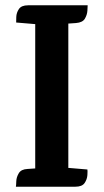

<svg xmlns="http://www.w3.org/2000/svg" viewBox="-20 -705 391 725"><path d="M238 -655V0H113V-658ZM239 -71 310 -65Q311 -60 310 -44Q309 -28 299.5 -14Q290 0 265 0H40Q41 -5 41.5 -20.5Q42 -36 51 -51Q60 -66 84 -67L113 -69ZM112 -614 41 -620Q41 -625 41.5 -641Q42 -657 51.5 -671Q61 -685 86 -685H311Q311 -680 310 -664.5Q309 -649 300.5 -634.5Q292 -620 267 -618L238 -616Z"/></svg>

Font: Karma Variable Light
Style: Regular
Weight: 300
Designer: Joana Correia
Foundry: Indian Type Foundry
Version: Version 3.000